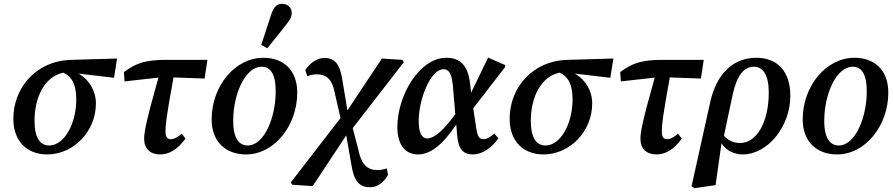

<svg xmlns="http://www.w3.org/2000/svg" viewBox="-20 -796 4685 1007"><path d="M227 14C367 14 483 -108 483 -253C483 -320 448 -378 392 -410L578 -388L594 -489L351 -482C174 -477 50 -340 50 -173C50 -50 127 14 227 14ZM161 -162C161 -285 213 -394 312 -415C360 -393 380 -348 380 -274C380 -149 318 -33 238 -33C191 -33 161 -72 161 -162Z M633 -369 811 -389C745 -156 736 -102 736 -67C736 -16 768 14 820 14C865 14 910 -10 953 -69L933 -95C912 -76 893 -66 876 -66C857 -66 848 -78 848 -107C848 -142 852 -180 890 -390L1053 -384L1068 -482H850C741 -482 692 -464 630 -418Z M1270 14C1420 14 1539 -139 1539 -310C1539 -432 1463 -493 1362 -493C1211 -493 1090 -343 1090 -170C1090 -47 1170 14 1270 14ZM1279 -33C1236 -33 1203 -67 1203 -162C1203 -304 1267 -446 1352 -446C1396 -446 1426 -412 1426 -317C1426 -180 1366 -33 1279 -33ZM1350 -560 1382 -543C1415 -583 1446 -623 1478 -663C1500 -690 1510 -706 1510 -729C1510 -756 1489 -776 1459 -776C1436 -776 1416 -763 1402 -719C1385 -668 1367 -613 1350 -560Z M1513 173 1620 180 1796 -86 1823 68C1836 153 1864 186 1921 186C1961 186 1994 160 2015 121L2009 87C1991 93 1976 96 1959 96C1907 96 1874 66 1859 -13L1830 -124L2098 -470L2090 -482L1983 -489L1802 -217L1775 -381C1763 -455 1739 -492 1682 -492C1642 -492 1606 -465 1581 -429L1592 -396C1608 -403 1622 -406 1642 -406C1699 -406 1725 -372 1737 -303L1766 -177L1505 161Z M2176 -161C2176 -277 2239 -433 2306 -433C2333 -433 2348 -413 2355 -349L2368 -197C2308 -115 2259 -70 2221 -70C2194 -70 2176 -96 2176 -161ZM2172 14C2236 14 2299 -33 2373 -143L2378 -84C2384 -14 2410 14 2459 14C2505 14 2553 -14 2594 -70L2573 -96C2550 -75 2532 -66 2517 -66C2494 -66 2484 -77 2476 -135L2462 -228L2629 -444V-455L2540 -494L2451 -310L2445 -361C2434 -453 2393 -493 2321 -493C2180 -493 2064 -296 2064 -129C2064 -39 2104 14 2172 14Z M2830 14C2970 14 3086 -108 3086 -253C3086 -320 3051 -378 2995 -410L3181 -388L3197 -489L2954 -482C2777 -477 2653 -340 2653 -173C2653 -50 2730 14 2830 14ZM2764 -162C2764 -285 2816 -394 2915 -415C2963 -393 2983 -348 2983 -274C2983 -149 2921 -33 2841 -33C2794 -33 2764 -72 2764 -162Z M3236 -369 3414 -389C3348 -156 3339 -102 3339 -67C3339 -16 3371 14 3423 14C3468 14 3513 -10 3556 -69L3536 -95C3515 -76 3496 -66 3479 -66C3460 -66 3451 -78 3451 -107C3451 -142 3455 -180 3493 -390L3656 -384L3671 -482H3453C3344 -482 3295 -464 3233 -418Z M3823 -301C3845 -402 3883 -446 3933 -446C3983 -446 4012 -401 4012 -311C4012 -154 3948 -46 3862 -46C3828 -46 3799 -59 3777 -84ZM3622 191 3733 175 3764 -44C3790 -6 3830 14 3875 14C4007 14 4125 -133 4125 -293C4125 -427 4053 -493 3947 -493C3821 -493 3738 -404 3706 -265L3607 181Z M4370 14C4520 14 4639 -139 4639 -310C4639 -432 4563 -493 4462 -493C4311 -493 4190 -343 4190 -170C4190 -47 4270 14 4370 14ZM4379 -33C4336 -33 4303 -67 4303 -162C4303 -304 4367 -446 4452 -446C4496 -446 4526 -412 4526 -317C4526 -180 4466 -33 4379 -33Z"/></svg>

Font: Source Serif Pro Semibold
Style: Italic
Weight: 600
Italic angle: -12°
Designer: Frank Grießhammer
Foundry: Adobe Systems Incorporated
Version: Version 3.001;hotconv 1.0.111;makeotfexe 2.5.65597